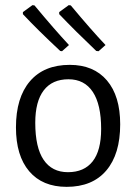

<svg xmlns="http://www.w3.org/2000/svg" viewBox="-20 -718 531 746"><path d="M447 -235Q447 -119 393 -55.5Q339 8 239 8Q145 8 93.5 -52.5Q42 -113 42 -223Q42 -339 96.5 -402.5Q151 -466 251 -466Q344 -466 395.5 -405.5Q447 -345 447 -235ZM117 -241Q117 -145 149.5 -97Q182 -49 244 -49Q307 -49 340 -91Q373 -133 373 -217Q373 -312 340.5 -361Q308 -410 246 -410Q183 -410 150 -367Q117 -324 117 -241ZM114 -697 106 -698 69 -671V-663Q124 -604 214 -520L221 -519L248 -543Q193 -602 114 -697ZM255 -697 247 -698 210 -671V-663Q273 -597 354 -520L363 -519L390 -543Q335 -601 255 -697Z"/></svg>

Font: Alegreya Sans
Style: Regular
Weight: 400
Designer: Juan Pablo del Peral
Foundry: Huerta Tipografica
Version: Version 2.008; ttfautohint (v1.6)